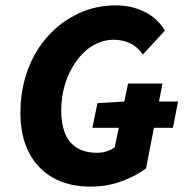

<svg xmlns="http://www.w3.org/2000/svg" viewBox="-20 -683 696 715"><path d="M317 12Q237 12 178.5 -20.5Q120 -53 88 -114.5Q56 -176 56 -262Q56 -348 83 -421.5Q110 -495 158.5 -548.5Q207 -602 271.5 -632.5Q336 -663 411 -663Q470 -663 518.5 -639Q567 -615 594 -569L512 -480Q491 -510 463 -522.5Q435 -535 403 -535Q371 -535 341.5 -521.5Q312 -508 288 -483.5Q264 -459 246 -426Q228 -393 218 -354Q208 -315 208 -272Q208 -223 221.5 -188Q235 -153 265 -133.5Q295 -114 343 -114Q360 -114 377.5 -119.5Q395 -125 407 -134L457 -372H585L524 -56Q487 -28 433 -8Q379 12 317 12ZM324 -207 343 -299 445 -305H643L624 -207Z"/></svg>

Font: Source Sans 3 ExtraBold
Style: Italic
Weight: 800
Italic angle: -11°
Version: Version 3.052;hotconv 1.1.0;makeotfexe 2.6.0